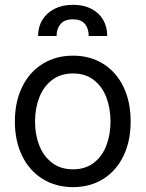

<svg xmlns="http://www.w3.org/2000/svg" viewBox="-20 -769 607 800"><path d="M42 -262.7Q42 -344.7 72.3 -406.7Q102.5 -468.8 157.7 -502.9Q212.9 -537.1 284.2 -537.1Q355.5 -537.1 410.2 -502.9Q464.8 -468.8 494.6 -406.7Q524.4 -344.7 524.4 -262.7Q524.4 -181.6 494.6 -119.6Q464.8 -57.6 410.2 -23.4Q355.5 10.7 284.2 10.7Q212.9 10.7 157.7 -23.4Q102.5 -57.6 72.3 -119.6Q42 -181.6 42 -262.7ZM440.4 -262.7Q440.4 -317.4 423.3 -362.8Q406.2 -408.2 371.1 -435.5Q335.9 -462.9 284.2 -462.9Q232.4 -462.9 196.8 -435.5Q161.1 -408.2 143.6 -362.8Q126 -317.4 126 -262.7Q126 -208 143.6 -163.1Q161.1 -118.2 196.8 -90.8Q232.4 -63.5 284.2 -63.5Q335.9 -63.5 371.1 -90.8Q406.2 -118.2 423.3 -163.1Q440.4 -208 440.4 -262.7ZM284.2 -749Q328.1 -749 360.4 -732.4Q392.6 -715.8 409.7 -686.5Q426.8 -657.2 426.8 -619.1H349.6Q349.6 -650.4 333.5 -669.4Q317.4 -688.5 284.2 -688.5Q249 -688.5 232.4 -668.9Q215.8 -649.4 215.8 -619.1H138.7Q138.7 -657.2 156.7 -686.5Q174.8 -715.8 207.5 -732.4Q240.2 -749 284.2 -749Z"/></svg>

Font: Pretendard Std Variable
Style: Regular
Weight: 400
Designer: Base glyphs from Inter by Rasmus Andersson; Hangeul glyphs from Noto Sans CJK(Source Han Sans) by Jang Soo-young and Kan
Foundry: Kil Hyung-jin
Version: Version 1.309;Glyphs 3.2 (3225)